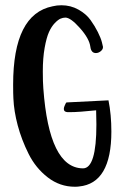

<svg xmlns="http://www.w3.org/2000/svg" viewBox="-20 -781 474 731"><path d="M372 -603V-601Q372 -593 363.5 -586Q355 -579 345 -579Q327 -579 324 -603Q320 -634 284.5 -674Q249 -714 229 -714Q220 -714 210.5 -710Q201 -706 188.5 -693Q176 -680 166.5 -659Q157 -638 150 -599Q143 -560 143 -509Q143 -468 145 -444Q167 -142 295 -140H296Q347 -140 347 -307L346 -361Q280 -354 246 -354H237Q223 -355 223 -366Q223 -371 225.5 -377Q228 -383 230 -387L233 -391L393 -399Q404 -345 404 -280Q404 -83 281 -71Q275 -70 265 -70Q208 -70 162 -105.5Q116 -141 89 -195Q62 -249 47.5 -303.5Q33 -358 31 -406Q30 -423 30 -459Q30 -727 180 -757Q196 -761 214 -761Q249 -761 278.5 -744.5Q308 -728 324.5 -705Q341 -682 352.5 -659Q364 -636 368 -620Z"/></svg>

Font: KleponIjo
Style: Ijo
Weight: 400
Designer: Aprian Dwi Nur Sembada & Aurellia CItra
Version: Version 001.000